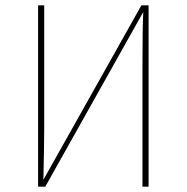

<svg xmlns="http://www.w3.org/2000/svg" viewBox="-20 -701 701 721"><path d="M538 0H515V-456Q515 -601 518 -656L150 0H123V-681H146V-219Q146 -164 143 -26L511 -681H538Z"/></svg>

Font: Fira Sans Thin
Style: Regular
Weight: 100
Designer: bBox Type GmbH & Carrois Corporate GbR & Edenspiekermann AG
Foundry: bBox Type GmbH & Carrois Corporate GbR & Edenspiekermann AG
Version: Version 4.301